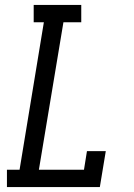

<svg xmlns="http://www.w3.org/2000/svg" viewBox="-20 -755 540 775"><path d="M8 0V-70H59L157 -665H116V-735H308V-665H236L137 -70H319L331 -145H407L383 0Z"/></svg>

Font: Iosevka Gothic
Style: Italic
Weight: 400
Italic angle: -9°
Monospace: yes
Designer: Belleve Invis
Foundry: Belleve Invis
Version: Version 15.5.1; ttfautohint (v1.8.4)